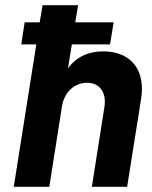

<svg xmlns="http://www.w3.org/2000/svg" viewBox="-20 -720 585 740"><path d="M378 -522C321 -522 275 -501 242 -457L257 -549H404L418 -634H270L281 -700H144L133 -634H75L62 -549H120L33 0H170L219 -311C228 -365 267 -401 316 -401C358 -401 384 -372 384 -329C384 -323 384 -317 383 -311L334 0H470L524 -340C526 -353 527 -366 527 -378C527 -469 469 -522 378 -522Z"/></svg>

Font: Arthouse Owned
Style: Bold Italic
Weight: 700
Italic angle: -10°
Designer: Jeremy Tribby
Foundry: Tribby Type
Version: Version 1.000;PS 001.000;hotconv 1.0.88;makeotf.lib2.5.64775